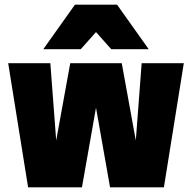

<svg xmlns="http://www.w3.org/2000/svg" viewBox="-20 -800 820 820"><path d="M680 0H450L390 -340L330 0H100L15 -530H195L220 -200L280 -530H500L560 -200L585 -530H765ZM615 -590H455L390 -663L325 -590H165L300 -780H480Z"/></svg>

Font: Tanohe Sans ExtraBold
Style: Regular
Weight: 800
Designer: Village Type and Design LLC & Cristiano Sobral
Foundry: Cooper Hewitt Smithsonian Design Museum
Version: Version 1.00;September 29, 2021;FontCreator 13.0.0.2655 64-b